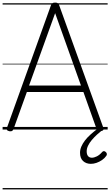

<svg xmlns="http://www.w3.org/2000/svg" viewBox="-20 -994 846 1473"><path d="M53 13Q38 10 33.5 3Q29 -4 34 -16L370 -951Q374 -964 381 -969Q388 -974 403 -974Q418 -974 424.5 -969Q431 -964 435 -951L772 -16Q777 -4 772.5 3Q768 10 752 13Q738 15 731.5 10.5Q725 6 719 -10L620 -288H186L86 -10Q81 5 74 10Q67 15 53 13ZM203 -338H601L403 -893ZM677 263Q641 263 617.5 241.5Q594 220 594 178Q594 154 604 130.5Q614 107 631.5 84Q649 61 674.5 38Q700 15 731 -8H772V-2Q748 17 725 38Q702 59 684 80.5Q666 102 655.5 124Q645 146 645 167Q645 191 655.5 203.5Q666 216 685 216Q702 216 723 205.5Q744 195 763 173Q769 166 776 165.5Q783 165 790 171Q798 177 799.5 185.5Q801 194 796 201Q783 220 762.5 234Q742 248 720 255.5Q698 263 677 263ZM0 449H806V459H0ZM0 -20H806V0H0ZM0 -505H806V-500H0ZM0 -969H806V-959H0Z"/></svg>

Font: Playwrite IT Trad Guides
Style: Regular
Weight: 400
Designer: Veronika Burian, José Scaglione
Foundry: TypeTogether
Version: Version 1.003